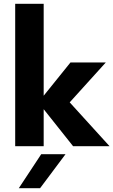

<svg xmlns="http://www.w3.org/2000/svg" viewBox="-20 -770 597 1011"><path d="M60 0V-750H210V-266L351 -441H537L347 -231L557 0H365L210 -195V0ZM79 221 197 42H325L191 221Z"/></svg>

Font: Teachers
Style: Bold
Weight: 700
Designer: Alfredo Marco Pradil, Chank Diesel
Version: Version 1.001